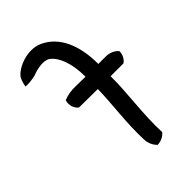

<svg xmlns="http://www.w3.org/2000/svg" viewBox="-203 -718 817 817"><g transform="rotate(-45 205.5 -309.5)"><path d="M411 -374C411 -353 400 -333 386 -325H309C310 -222 291 -114 296 -2C287 11 266 23 244 23C231 11 219 -11 219 -36C215 -137 230 -230 232 -325C194 -325 158 -326 120 -326C105 -336 93 -363 102 -388C124 -397 148 -401 175 -400C195 -400 212 -399 232 -399C232 -482 209 -536 178 -560C155 -577 109 -567 83 -556C55 -549 30 -549 22 -550C24 -566 29 -581 36 -594C63 -629 140 -658 196 -632C271 -598 309 -514 309 -399H354C378 -399 400 -388 411 -374Z"/></g></svg>

Font: Snowfall
Style: Rev
Weight: 400
Designer: Jasper
Foundry: Cannot Into Space Fonts
Version: Version 0.9